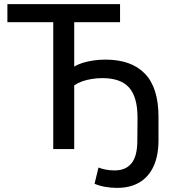

<svg xmlns="http://www.w3.org/2000/svg" viewBox="-20 -725 845 934"><path d="M550 189Q520 189 491.5 184Q463 179 440 169L459 90Q477 97 496.5 100.5Q516 104 538 104Q592 104 620 69Q648 34 648 -40L649 -152Q649 -253 608 -299Q567 -345 478 -345Q452 -345 427 -341Q402 -337 380.5 -329.5Q359 -322 341 -310V0H239V-617H16V-705H564V-617H341V-401Q359 -412 383 -419.5Q407 -427 435.5 -431Q464 -435 493 -435Q619 -435 685 -366.5Q751 -298 751 -157V-43Q751 32 727 84Q703 136 658 162.5Q613 189 550 189Z"/></svg>

Font: Nunito Sans 10pt SemiCondensed SemiBold
Style: Regular
Weight: 600
Width: 4
Designer: Vernon Adams
Foundry: Vernon Adams
Version: Version 3.101;gftools[0.9.27]